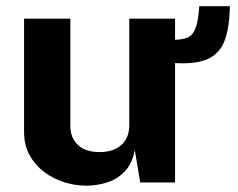

<svg xmlns="http://www.w3.org/2000/svg" viewBox="-20 -576 750 606"><path d="M253 10Q217 10 182.2 -1Q147.5 -12 119 -33.5Q90.5 -55 73.2 -86.5Q56 -118 56 -159.5V-517H202V-178Q202 -142 225.5 -119Q249 -96 294.5 -96Q337.5 -96 362.8 -118.2Q388 -140.5 388 -180.5V-517H532.5V-450.5Q558 -451 573.5 -458.2Q589 -465.5 597.5 -488Q606 -510.5 609 -556.5H705.5Q704.5 -489 689 -448Q673.5 -407 636.2 -390Q599 -373 532.5 -377V0H422.5L405.5 -102.5Q396.5 -57 371.8 -32.8Q347 -8.5 315.2 0.8Q283.5 10 253 10Z"/></svg>

Font: Public Sans Thin
Style: Bold
Weight: 700
Version: Version 2.001